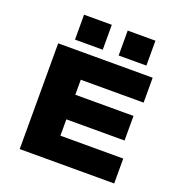

<svg xmlns="http://www.w3.org/2000/svg" viewBox="-160 -1066 1136 1203"><g transform="rotate(20 408.0 -464.5)"><path d="M104 0V-705H734V-539H315V-439H703V-275H315V-166H734V0ZM486 -763V-929H671V-763ZM195 -763V-929H380V-763Z"/></g></svg>

Font: Nunito Sans 7pt Expanded Black
Style: Regular
Weight: 900
Width: 7
Designer: Vernon Adams
Foundry: Vernon Adams
Version: Version 3.101;gftools[0.9.27]